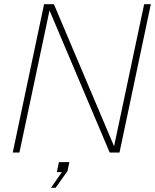

<svg xmlns="http://www.w3.org/2000/svg" viewBox="-20 -730 744 919"><path d="M41 0H73L217 -680L505 0H552L702 -710H670L526 -30L238 -710H191ZM224 169H246L303 89L312 46H262L252 94H276Z"/></svg>

Font: Geist Thin
Style: Italic
Weight: 100
Italic angle: -12°
Designer: Basement.studio, Andrés Briganti, Mateo Zaragoza
Foundry: Basement.studio, Vercel, Andrés Briganti, Guido Ferreyra, Mateo Zaragoza
Version: Version 1.500